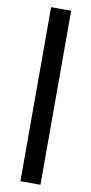

<svg xmlns="http://www.w3.org/2000/svg" viewBox="-101 -764 476 1000"><g transform="rotate(10 137.0 -264.0)"><path d="M84.4 195.9V-724.4H190.5V195.9Z"/></g></svg>

Font: Archivo SemiBold SemiExpanded
Style: Regular
Weight: 600
Width: 6
Version: Version 2.001